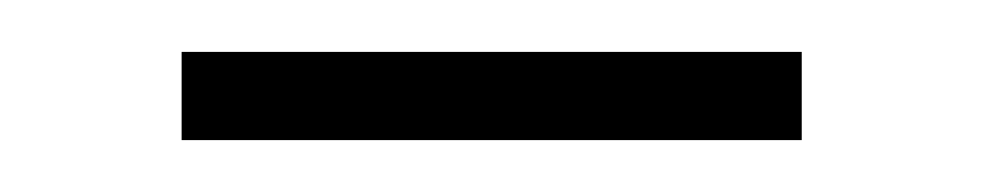

<svg xmlns="http://www.w3.org/2000/svg" viewBox="-20 -692 379 74"><path d="M50 -638H289V-672H50Z"/></svg>

Font: Fixel Display ExtraLight
Style: Regular
Weight: 200
Designer: AlfaBravo + MacPaw
Foundry: Kyrylo Tkachov, Marchela Mozhyna, Serhii Makarenko, Maria Weinstein, Zakhar Kryvoshyya
Version: Version 1.211